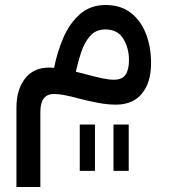

<svg xmlns="http://www.w3.org/2000/svg" viewBox="-20 -411 672 764"><path d="M297.4 84.5H357.9V269H297.4ZM431.6 84.5H492.2V269H431.6ZM400.4 -391.1Q460 -391.1 500 -360.4Q540 -329.6 560.5 -277.3Q581.1 -225.1 581.1 -160.2Q581.1 -83 544.9 -38.8Q508.8 5.4 440.9 5.4Q408.7 5.4 371.6 -1.5Q334.5 -8.3 293.5 -19Q228 -37.1 195.3 -37.1Q140.6 -37.1 140.6 33.7V333H45.4V18.1Q45.4 -59.6 84.2 -104Q123 -148.4 195.3 -141.1Q207.5 -204.1 232.4 -261.5Q257.3 -318.8 298.6 -355Q339.8 -391.1 400.4 -391.1ZM398.9 -293.9Q361.3 -293.9 338.4 -267.6Q315.4 -241.2 302.7 -202.4Q290 -163.6 281.7 -125.5Q293.9 -122.6 308.6 -118.9Q323.2 -115.2 335.9 -111.8Q365.2 -104 389.4 -98.9Q413.6 -93.8 434.1 -93.8Q465.8 -93.8 479.5 -113.5Q493.2 -133.3 493.2 -171.9Q493.2 -219.7 470.7 -256.8Q448.2 -293.9 398.9 -293.9Z"/></svg>

Font: Estedad-FD Medium
Style: Regular
Weight: 500
Designer: Amin Abedi
Version: Version 7.3